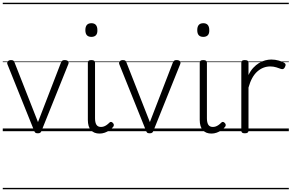

<svg xmlns="http://www.w3.org/2000/svg" viewBox="-20 -950 2111 1390"><path d="M254 15Q240 15 235 10Q230 5 227 -4L34 -484Q29 -496 36.5 -505.5Q44 -515 60 -515Q72 -515 77.5 -510.5Q83 -506 86 -496L255 -66L421 -496Q425 -506 430.5 -510.5Q436 -515 447 -515Q466 -515 473 -506.5Q480 -498 474 -484L281 -4Q278 5 272.5 10Q267 15 254 15ZM0 410H509V420H0ZM0 -20H509V0H0ZM0 -505H509V-500H0ZM0 -930H509V-920H0Z M701 17Q660 17 638 -8Q616 -33 616 -82V-496Q616 -506 622 -510.5Q628 -515 641 -515Q655 -515 661.5 -510.5Q668 -506 668 -496V-94Q668 -63 678 -47Q688 -31 711 -31Q722 -31 732 -34.5Q742 -38 752 -45Q762 -52 772 -62Q777 -68 784 -67.5Q791 -67 797 -60Q803 -54 804 -47.5Q805 -41 801 -34Q790 -19 773.5 -7.5Q757 4 738.5 10.5Q720 17 701 17ZM642 -683Q620 -683 609 -695Q598 -707 598 -732Q598 -757 609 -769.5Q620 -782 642 -782Q663 -782 674 -769.5Q685 -757 685 -732Q686 -707 674.5 -695Q663 -683 642 -683ZM509 410H810V420H509ZM509 -20H810V0H509ZM509 -505H810V-500H509ZM509 -930H810V-920H509Z M1064 15Q1050 15 1045 10Q1040 5 1037 -4L844 -484Q839 -496 846.5 -505.5Q854 -515 870 -515Q882 -515 887.5 -510.5Q893 -506 896 -496L1065 -66L1231 -496Q1235 -506 1240.5 -510.5Q1246 -515 1257 -515Q1276 -515 1283 -506.5Q1290 -498 1284 -484L1091 -4Q1088 5 1082.5 10Q1077 15 1064 15ZM810 410H1319V420H810ZM810 -20H1319V0H810ZM810 -505H1319V-500H810ZM810 -930H1319V-920H810Z M1511 17Q1470 17 1448 -8Q1426 -33 1426 -82V-496Q1426 -506 1432 -510.5Q1438 -515 1451 -515Q1465 -515 1471.5 -510.5Q1478 -506 1478 -496V-94Q1478 -63 1488 -47Q1498 -31 1521 -31Q1532 -31 1542 -34.5Q1552 -38 1562 -45Q1572 -52 1582 -62Q1587 -68 1594 -67.5Q1601 -67 1607 -60Q1613 -54 1614 -47.5Q1615 -41 1611 -34Q1600 -19 1583.5 -7.5Q1567 4 1548.5 10.5Q1530 17 1511 17ZM1452 -683Q1430 -683 1419 -695Q1408 -707 1408 -732Q1408 -757 1419 -769.5Q1430 -782 1452 -782Q1473 -782 1484 -769.5Q1495 -757 1495 -732Q1496 -707 1484.5 -695Q1473 -683 1452 -683ZM1319 410H1620V420H1319ZM1319 -20H1620V0H1319ZM1319 -505H1620V-500H1319ZM1319 -930H1620V-920H1319Z M1752 15Q1739 15 1733 10.5Q1727 6 1727 -4V-496Q1727 -506 1733 -510.5Q1739 -515 1752 -515Q1766 -515 1772.5 -510.5Q1779 -506 1779 -496V-407Q1794 -438 1813.5 -459Q1833 -480 1855 -493.5Q1877 -507 1900 -513Q1923 -519 1944 -519Q1972 -519 1998 -511.5Q2024 -504 2038 -495Q2046 -490 2047.5 -483Q2049 -476 2042 -463Q2037 -453 2030 -450.5Q2023 -448 2014 -451Q2001 -456 1980.5 -462.5Q1960 -469 1936 -469Q1911 -469 1887.5 -460Q1864 -451 1843 -432.5Q1822 -414 1806 -385Q1790 -356 1779 -316V-4Q1779 6 1772.5 10.5Q1766 15 1752 15ZM1620 410H2071V420H1620ZM1620 -20H2071V0H1620ZM1620 -505H2071V-500H1620ZM1620 -930H2071V-920H1620Z"/></svg>

Font: Playwrite DE Grund Guides
Style: Regular
Weight: 400
Designer: Veronika Burian, José Scaglione
Foundry: TypeTogether
Version: Version 1.003